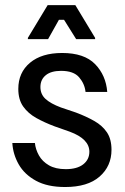

<svg xmlns="http://www.w3.org/2000/svg" viewBox="-20 -720 490 752"><path d="M235 12.5Q165.8 12.5 120.8 -12.1Q75.8 -36.7 53.3 -76.2Q30.8 -115.8 28.3 -160H116.7Q119.2 -135 132.5 -111.2Q145.8 -87.5 171.7 -72.5Q197.5 -57.5 237.5 -57.5Q281.7 -57.5 305.8 -76.2Q330 -95 330 -125.8Q330 -175.8 253.3 -204.2L194.2 -225Q154.2 -240 122.1 -257.9Q90 -275.8 70.8 -302.9Q51.7 -330 51.7 -371.7Q51.7 -435.8 97.5 -474.2Q143.3 -512.5 223.3 -512.5Q310 -512.5 352.5 -468.8Q395 -425 400 -360H315Q311.7 -391.7 290 -417.1Q268.3 -442.5 219.2 -442.5Q180 -442.5 159.2 -425.4Q138.3 -408.3 138.3 -379.2Q138.3 -350.8 158.3 -332.5Q178.3 -314.2 218.3 -299.2L277.5 -279.2Q317.5 -264.2 349.2 -246.2Q380.8 -228.3 398.8 -201.7Q416.7 -175 416.7 -133.3Q416.7 -69.2 370 -28.3Q323.3 12.5 235 12.5ZM89.2 -566.7V-571.7L166.7 -700H275L352.5 -571.7V-566.7H278.3L230.8 -642.5H210.8L168.3 -566.7Z"/></svg>

Font: Familjen Grotesk GF
Style: Regular
Weight: 400
Designer: Anders Wikstroem, Jonas Baeckman, Matilda Gysing, Kristian Moeller
Foundry: Familjen STHLM AB
Version: Version 2.000; Beta; Release 4; Build 6